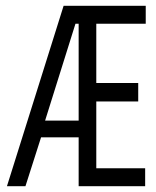

<svg xmlns="http://www.w3.org/2000/svg" viewBox="-20 -644 540 664"><path d="M200 -624H484V-562H313V-357H458V-293H313V-62H482V0H252V-169H122L68 0H4ZM252 -562H241L136 -227H252Z"/></svg>

Font: InconsolataGo
Style: Regular
Weight: 400
Designer: Raph Levien, Kirill Tkachev
Foundry: Cyreal
Version: Version 1.013